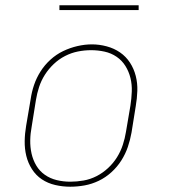

<svg xmlns="http://www.w3.org/2000/svg" viewBox="-20 -699 640 727"><path d="M246 8Q217 8 189 1.5Q161 -5 138.5 -20Q116 -35 101 -58.5Q86 -82 79.5 -109Q73 -136 73.5 -165Q74 -194 79 -223L96 -323Q100 -351 109 -377.5Q118 -404 133.5 -428.5Q149 -453 171 -473Q193 -493 219 -505.5Q245 -518 273 -524.5Q301 -531 328 -531Q356 -531 384 -523.5Q412 -516 434.5 -500.5Q457 -485 472 -462Q487 -439 494 -411.5Q501 -384 500 -355Q499 -326 494 -297L478 -197Q473 -169 464 -142.5Q455 -116 439.5 -91.5Q424 -67 402 -47Q380 -27 354 -14.5Q328 -2 300.5 3Q273 8 246 8ZM246 -11Q271 -11 296.5 -15.5Q322 -20 345.5 -32Q369 -44 389 -62.5Q409 -81 423 -103.5Q437 -126 445 -150.5Q453 -175 457 -200L474 -300Q478 -326 479 -352.5Q480 -379 474 -403.5Q468 -428 455 -449Q442 -470 421.5 -484Q401 -498 376 -503.5Q351 -509 325 -509Q300 -509 275 -504Q250 -499 226.5 -487Q203 -475 183.5 -456.5Q164 -438 150 -416Q136 -394 128 -369.5Q120 -345 116 -320L100 -220Q95 -194 94.5 -168Q94 -142 99.5 -117.5Q105 -93 117.5 -72Q130 -51 150 -37Q170 -23 195 -17Q220 -11 246 -11ZM205 -661V-679H505V-661Z"/></svg>

Font: Iosevka Etoile Thin Oblique
Style: Regular
Weight: 100
Italic angle: -9°
Designer: Belleve Invis
Foundry: Belleve Invis
Version: Version 15.5.2; ttfautohint (v1.8.4)